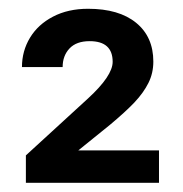

<svg xmlns="http://www.w3.org/2000/svg" viewBox="-20 -736 410 431"><path d="M336.9 -398.4V-325.7H38.1V-387.2L177.7 -515.1Q232.9 -565.9 232.9 -597.2Q232.9 -643.6 181.2 -643.6Q151.4 -643.6 136 -627.2Q120.6 -610.8 120.6 -585.4H29.3Q29.3 -621.6 47.4 -651.4Q65.4 -681.2 99.1 -698.7Q132.8 -716.3 177.7 -716.3Q247.1 -716.3 285.6 -684.8Q324.2 -653.3 324.2 -597.7Q324.2 -571.8 313.2 -549.8Q302.2 -527.8 282 -506.3Q261.7 -484.9 226.6 -455.6L155.8 -398.4Z"/></svg>

Font: Mardoto Medium
Style: Regular
Weight: 500
Designer: Christian Robertson, Vahan Hovhannisyan
Foundry: Google
Version: Version 1.000